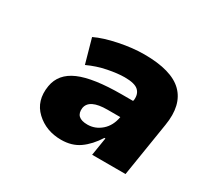

<svg xmlns="http://www.w3.org/2000/svg" viewBox="-79 -819 545 518"><g transform="rotate(30 193.0 -560.0)"><path d="M159 -404Q112 -404 80.5 -433.5Q49 -463 57 -512Q64 -554 108 -573Q152 -592 240 -592H275L276 -596Q278 -615 266.5 -625.5Q255 -636 224 -636Q202 -636 172 -630Q142 -624 114 -611L93 -686Q120 -699 161.5 -707.5Q203 -716 239 -716Q324 -716 359 -681.5Q394 -647 383 -580L356 -411H252L261 -467H258Q239 -437 215.5 -420.5Q192 -404 159 -404ZM200 -475Q224 -475 243 -491.5Q262 -508 267 -537H227Q171 -537 166 -507Q162 -475 200 -475Z"/></g></svg>

Font: Winston ExtraBold
Style: Italic
Weight: 800
Italic angle: -9°
Designer: Original fonts by Vernon Adams / Changes by Cristiano Sobral
Foundry: Original fonts by Vernon Adams / Changes by Cristiano Sobral
Version: Version 2.503;July 17, 2020;FontCreator 13.0.0.2655 64-bit